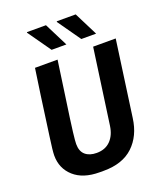

<svg xmlns="http://www.w3.org/2000/svg" viewBox="-162 -998 933 1111"><g transform="rotate(-20 304.5 -443.0)"><path d="M257 10Q156 10 99.5 -40.5Q43 -91 43 -171Q43 -184 46 -212.5Q49 -241 55.5 -285.5Q62 -330 70 -390Q78 -450 88.5 -524Q99 -598 112 -686H251Q234 -565 222 -482Q210 -399 202.5 -346Q195 -293 191.5 -262.5Q188 -232 186.5 -216Q185 -200 185 -190Q185 -145 210.5 -123Q236 -101 280 -101Q333 -101 365 -133.5Q397 -166 405 -222L470 -686H609L544 -219Q530 -114 464.5 -52Q399 10 283 10ZM421 -751 321 -893 324 -896H439L512 -751ZM238 -751 138 -893 139 -896H256L329 -751Z"/></g></svg>

Font: Chivo Mono Medium SemiBold
Style: Italic
Weight: 600
Italic angle: -8.05°
Monospace: yes
Version: Version 1.008